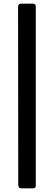

<svg xmlns="http://www.w3.org/2000/svg" viewBox="-20 -867 295 1052"><path d="M98 165Q88 165 84 160Q80 155 80 144L79 -829Q79 -847 96 -847H159Q176 -847 176 -832V151Q176 165 161 165Z"/></svg>

Font: n
Style: Regular
Weight: 600
Designer: Pablo Impallari, Rodrigo Fuenzalida
Foundry: Impallari Type
Version: Version 1.002; ttfautohint (v1.5)